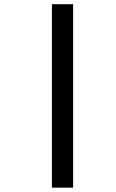

<svg xmlns="http://www.w3.org/2000/svg" viewBox="-20 -720 543 901"><path d="M223.6 160.6V-700.2H323.2V160.6Z"/></svg>

Font: Elstob 18pt
Style: Bold Italic
Weight: 700
Italic angle: -20°
Designer: Peter S. Baker
Version: Version 1.015